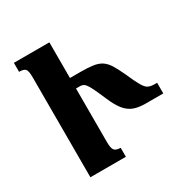

<svg xmlns="http://www.w3.org/2000/svg" viewBox="-162 -856 975 998"><g transform="rotate(-30 325.5 -357.0)"><path d="M265 -115Q265 -77 275.5 -65.5Q286 -54 312 -54V0H99V-599Q99 -638 90 -649Q81 -660 52 -660V-714H265V-500H328Q374 -500 404 -495.5Q434 -491 454 -477.5Q474 -464 489.5 -439Q505 -414 523 -375Q548 -318 563 -292Q578 -266 592.5 -259Q607 -252 630 -252H645V-188H538Q498 -188 469.5 -198.5Q441 -209 418.5 -236Q396 -263 374 -315Q350 -372 336 -398Q322 -424 312 -430.5Q302 -437 289 -437H265Z"/></g></svg>

Font: Noto Serif Armenian SemiCondensed ExtraBold
Style: Regular
Weight: 800
Width: 4
Designer: Monotype Design Team
Foundry: Monotype Imaging Inc.
Version: Version 2.008; ttfautohint (v1.8.4.7-5d5b)